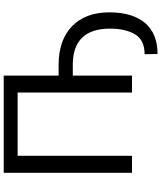

<svg xmlns="http://www.w3.org/2000/svg" viewBox="65 -816 893 1064"><g transform="rotate(-90 512.0 -284.5)"><path d="M975.1 -125Q975.1 2 916.5 71.8Q857.9 141.6 744.1 141.6L743.2 69.8Q821.8 69.8 853.5 16.4Q885.3 -37.1 884.8 -125Q883.3 -323.2 692.9 -328.1H624.5V0H530.8V-633.8H180.2V0H85.9V-710.9H624.5V-406.7H687Q823.2 -405.8 899.2 -331.3Q975.1 -256.8 975.1 -125Z"/></g></svg>

Font: LXGW WenKai Screen R
Style: Regular
Weight: 400
Designer: Fontworks Inc.
Version: Version 1.235;May 31, 2022